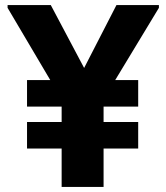

<svg xmlns="http://www.w3.org/2000/svg" viewBox="-20 -740 656 760"><path d="M609 -720H441L313 -471L181 -720H10V-709L179 -423H87V-318H224V-257H87V-152H224V0H390V-152H527V-257H390V-318H527V-423H436L609 -709Z"/></svg>

Font: Kufam Arabic Latin Roman Bold
Style: Regular
Weight: 700
Designer: Wael Morcos & Artur Schmal
Version: Version 1.200;PS 001.200;hotconv 1.0.88;makeotf.lib2.5.64775